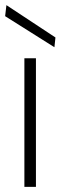

<svg xmlns="http://www.w3.org/2000/svg" viewBox="-25 -728 236 748"><path d="M70 0V-501H115V0ZM187 -544 -5 -665 0 -708 191 -582Z"/></svg>

Font: DM Sans 17pt ExtraLight
Style: Regular
Weight: 250
Version: Version 4.004;gftools[0.9.30]